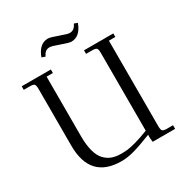

<svg xmlns="http://www.w3.org/2000/svg" viewBox="-200 -1028 1130 1187"><g transform="rotate(-30 365.5 -434.5)"><path d="M22 -676.8V-702.1H230V-676.8H185.1V-252.9Q185.1 -189 197 -144.8Q209 -100.6 231.9 -76.9Q254.9 -53.2 282.7 -43.2Q310.5 -33.2 347.2 -33.2Q372.1 -33.2 392.6 -35.4Q413.1 -37.6 454.3 -48.8Q495.6 -60.1 548.8 -81.1V-637.2Q548.8 -662.1 541.7 -669.4Q534.7 -676.8 509.8 -676.8H466.8V-702.1H675.8V-676.8H629.9V-65.9Q629.9 -41 637 -33.4Q644 -25.9 668.9 -25.9H711.9V0H551.8L548.8 -25.9V-51.8Q468.3 -20 418.9 -6.1Q369.6 7.8 327.1 7.8Q104 7.8 104 -231V-637.2Q104 -662.1 96.9 -669.4Q89.8 -676.8 64.9 -676.8ZM216.8 -795.9Q246.6 -877 309.1 -877Q326.2 -877 377.7 -857.9Q429.2 -838.9 443.8 -838.9Q462.4 -838.9 474.4 -848.4Q486.3 -857.9 495.1 -877L519 -868.2Q489.3 -787.1 426.8 -787.1Q409.7 -787.1 358.2 -806.2Q306.6 -825.2 292 -825.2Q273.4 -825.2 261.7 -815.7Q250 -806.2 241.2 -787.1Z"/></g></svg>

Font: Dihjauti S
Style: Regular
Weight: 400
Designer: T. Christopher White
Version: Version 3.0.0